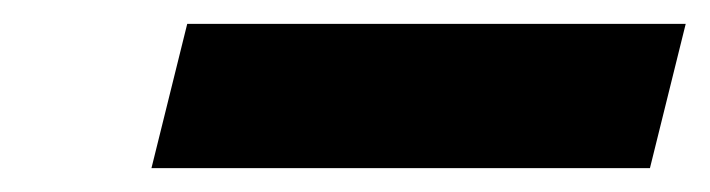

<svg xmlns="http://www.w3.org/2000/svg" viewBox="-20 -900 595 161"><path d="M137 -880H555L525 -759H107Z"/></svg>

Font: Noto Sans Display Black
Style: Italic
Weight: 900
Italic angle: -12°
Designer: Monotype Design team
Foundry: Monotype Imaging Inc.
Version: Version 1.000